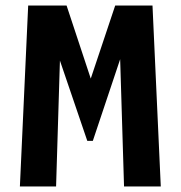

<svg xmlns="http://www.w3.org/2000/svg" viewBox="-20 -675 654 695"><path d="M532 -655 562 0H429L409 -655ZM203 -655 183 0H52L82 -655ZM480 -655 316 -165H296L129 -655H221L314 -374H303L397 -655Z"/></svg>

Font: Intel One Mono Light
Style: Regular
Weight: 300
Monospace: yes
Designer: Fred Shallcrass
Foundry: Frere-Jones Type LLC
Version: Version 1.004